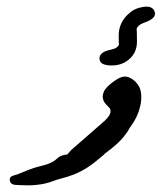

<svg xmlns="http://www.w3.org/2000/svg" viewBox="-20 -476 487 578"><path d="M412.8 -407.2Q390.9 -399.1 390.1 -383.1L390.9 -388.9Q392.3 -388.9 392.3 -350.3Q392.3 -316.8 367.4 -296.4Q346.2 -278.9 316.2 -278.9Q279.5 -278.9 279.5 -300Q279.5 -319.7 313.2 -326.3Q335.2 -330.6 338.9 -343.8Q338.9 -342.3 338.1 -342.3Q337.4 -342.3 337.4 -370.7Q337.4 -383.8 341.8 -397Q346.2 -410.1 354.6 -421Q363 -431.9 374 -440.3Q385 -448.7 398.2 -452.3Q403.3 -453.8 407.7 -454.5Q412.1 -455.3 415.8 -456H420.9Q442.9 -456 446.5 -437V-434.1Q446.5 -418.8 412.8 -407.2ZM346.7 -244.1Q351.6 -245.6 356 -245.6Q360.4 -245.6 366.7 -243.7Q373 -241.7 380.4 -236.3Q387.7 -231 393.3 -223.6Q398.9 -216.3 401.4 -209.5Q405.3 -197.8 405.3 -184.6Q405.3 -183.1 405 -175Q404.8 -167 401.1 -152.3Q397.5 -137.7 390.9 -124Q384.3 -110.4 376.5 -99.6Q370.1 -91.3 367.4 -85.7Q364.7 -80.1 358.4 -72.3Q346.7 -55.7 329.6 -40.8Q312.5 -25.9 298.3 -15.6Q295.9 -13.7 295.2 -13.2Q294.4 -12.7 294.4 -12.5Q294.4 -12.2 293.9 -11.7Q293.5 -11.2 292 -9.3Q291 -9.3 289.1 -7.3Q272 7.3 258.1 17.8Q244.1 28.3 230.2 36.1Q216.3 43.9 200.4 50Q184.6 56.2 163.6 61.5Q150.9 64.9 140.6 68.8Q130.4 72.8 117.9 75.9Q105.5 79.1 89.4 80.6Q78.1 82 63.5 82Q56.2 82 47.9 81.5Q41.5 81.1 35.2 81.1Q28.8 81.1 23.7 80.3Q18.6 79.6 14.9 76.9Q11.2 74.2 9.8 68.8Q9.3 66.4 9.3 64.5Q9.3 61.5 10.5 59.1Q11.7 56.6 15.4 54.7Q19 52.7 23.7 51.5Q28.3 50.3 32.7 48.8Q50.8 41.5 65.7 35.4Q80.6 29.3 100.6 24.4Q119.6 20 129.4 15.6Q139.2 11.2 144.8 7.1Q150.4 2.9 154.1 -0.7Q157.7 -4.4 164.6 -6.8Q173.8 -10.3 177 -10.3Q180.2 -10.3 181.6 -10.7Q183.1 -11.2 185.1 -13.7Q187 -16.1 193.8 -23.9Q219.2 -45.9 243.9 -67.6Q268.6 -89.4 293.9 -111.3Q307.1 -123.5 310.5 -131.8Q313 -137.2 313 -141.6Q313 -143.6 311.8 -147.2Q310.5 -150.9 305.2 -155.8Q299.8 -160.6 295.4 -166.5Q291 -172.4 289.6 -181.2Q289.1 -182.6 289.1 -184.6Q289.1 -192.4 293.9 -203.1Q296.9 -208 303 -214.4Q309.1 -220.7 316.7 -226.6Q324.2 -232.4 332 -237.3Q339.8 -242.2 346.7 -244.1Z"/></svg>

Font: DimaRavanNevis
Style: regular
Weight: 400
Designer: R.Balvardi
Foundry: Dima Software Group
Version: Version 1.00;May 26, 2019;FontCreator 11.5.0.2427 64-bit